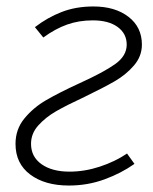

<svg xmlns="http://www.w3.org/2000/svg" viewBox="-20 -561 473 594"><path d="M28 -116Q28 -161 55.5 -194.5Q83 -228 122.5 -251Q162 -274 225 -303Q300 -337 336 -362.5Q372 -388 372 -423Q372 -457 344 -477.5Q316 -498 267 -498Q224 -498 187.5 -485Q151 -472 114 -445L88 -477Q127 -507 171 -524Q215 -541 269 -541Q336 -541 377.5 -509Q419 -477 419 -423Q419 -387 394.5 -358.5Q370 -330 335.5 -310Q301 -290 241 -261Q185 -235 153 -216.5Q121 -198 98.5 -173Q76 -148 76 -116Q76 -76 108.5 -53Q141 -30 195 -30Q242 -30 289 -45.5Q336 -61 373 -86L396 -54Q355 -25 303 -6Q251 13 193 13Q119 13 73.5 -21Q28 -55 28 -116Z"/></svg>

Font: Nebula Sans Light
Style: Regular
Weight: 300
Italic angle: -9°
Designer: Paul D. Hunt for Adobe (as Source Sans)
Foundry: Nebula Entertainment & Broadcasting LLC
Version: Version 1.010